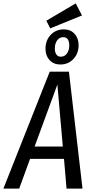

<svg xmlns="http://www.w3.org/2000/svg" viewBox="-49 -1111 551 1131"><path d="M343 0 328 -175H128L64 0H-29L244 -689H357L437 0ZM155 -248H321L289 -613ZM414 -845Q414 -796 383.5 -763.5Q353 -731 306 -731Q267 -731 243 -757Q219 -783 219 -824Q219 -873 249.5 -905.5Q280 -938 327 -938Q366 -938 390 -912Q414 -886 414 -845ZM274 -825Q274 -803 283 -790Q292 -777 309 -777Q332 -777 345.5 -796Q359 -815 359 -844Q359 -867 350 -879.5Q341 -892 324 -892Q301 -892 287.5 -873Q274 -854 274 -825ZM397 -1091 434 -1020 247 -944 224 -989Z"/></svg>

Font: Fira Sans Extra Condensed
Style: Italic
Weight: 400
Width: 3
Italic angle: -8°
Designer: Carrois Corporate & Edenspiekermann AG
Foundry: Carrois Corporate GbR & Edenspiekermann AG
Version: Version 4.203